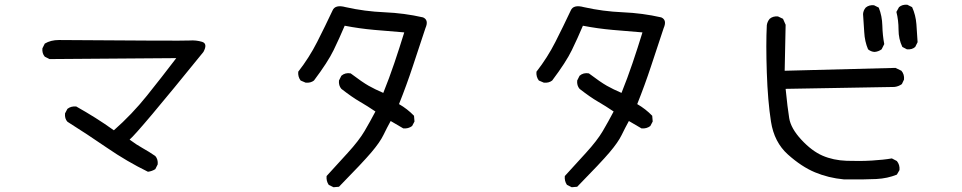

<svg xmlns="http://www.w3.org/2000/svg" viewBox="-20 -739 4040 806"><path d="M601 -18Q513 -61 430 -118Q347 -175 263 -228Q251 -241 253 -263L263 -282Q278 -294 300 -292Q341 -269 380 -244.5Q419 -220 458 -192Q534 -259 596.5 -337Q659 -415 720 -495L188 -491L168 -501Q156 -515 158 -536L168 -556Q193 -571 227 -571Q749 -567 776 -569Q803 -571 828 -563.5Q853 -556 834 -521Q560 -183 524 -153Q552 -132 579 -117Q606 -102 632 -84Q644 -70 642 -49L632 -29Q618 -20 601 -18Z M1380 47 1360 37Q1349 21 1351 0Q1392 -45 1439.5 -97Q1487 -149 1510.5 -189Q1534 -229 1556 -271Q1522 -294 1490 -312.5Q1458 -331 1413 -366Q1401 -380 1403 -401L1413 -421Q1429 -435 1452 -431Q1501 -394 1527.5 -379Q1554 -364 1589 -349Q1614 -411 1635.5 -474.5Q1657 -538 1677 -603Q1614 -608 1551.5 -613.5Q1489 -619 1427 -631Q1405 -579 1380.5 -528.5Q1356 -478 1298 -401Q1284 -390 1263 -392L1242 -401Q1230 -417 1232 -438Q1278 -497 1311.5 -563Q1345 -629 1376 -695Q1387 -721 1431 -709Q1511 -691 1594 -687.5Q1677 -684 1756 -666Q1781 -655 1766 -621Q1739 -540 1713 -461Q1687 -382 1655 -302Q1690 -282 1718 -253L1720 -229L1710 -210Q1694 -198 1673 -200L1620 -231Q1604 -202 1589.5 -172Q1575 -142 1539 -99.5Q1503 -57 1403 45Z M2380 47 2360 37Q2349 21 2351 0Q2392 -45 2439.5 -97Q2487 -149 2510.5 -189Q2534 -229 2556 -271Q2522 -294 2490 -312.5Q2458 -331 2413 -366Q2401 -380 2403 -401L2413 -421Q2429 -435 2452 -431Q2501 -394 2527.5 -379Q2554 -364 2589 -349Q2614 -411 2635.5 -474.5Q2657 -538 2677 -603Q2614 -608 2551.5 -613.5Q2489 -619 2427 -631Q2405 -579 2380.5 -528.5Q2356 -478 2298 -401Q2284 -390 2263 -392L2242 -401Q2230 -417 2232 -438Q2278 -497 2311.5 -563Q2345 -629 2376 -695Q2387 -721 2431 -709Q2511 -691 2594 -687.5Q2677 -684 2756 -666Q2781 -655 2766 -621Q2739 -540 2713 -461Q2687 -382 2655 -302Q2690 -282 2718 -253L2720 -229L2710 -210Q2694 -198 2673 -200L2620 -231Q2604 -202 2589.5 -172Q2575 -142 2539 -99.5Q2503 -57 2403 45Z M3522 14Q3458 8 3401.5 -15.5Q3345 -39 3287.5 -90.5Q3230 -142 3216.5 -228.5Q3203 -315 3199 -434.5Q3195 -554 3199 -633Q3201 -648 3211 -660Q3225 -672 3246 -670L3267 -660L3278 -635L3274 -442L3739 -454L3764 -442Q3777 -427 3775 -405L3766 -386Q3752 -376 3735 -374L3278 -366Q3286 -286 3293 -243Q3300 -200 3344 -152.5Q3388 -105 3433 -85.5Q3478 -66 3534 -64Q3590 -62 3640 -65Q3690 -68 3724 -74L3745 -63Q3758 -47 3756 -25L3745 -6Q3706 10 3659 12.5Q3612 15 3522 14ZM3651 -521Q3636 -522 3624 -532Q3610 -565 3608 -604Q3606 -643 3603 -680Q3604 -695 3614 -707Q3628 -719 3649 -717L3669 -707Q3683 -672 3684 -631.5Q3685 -591 3692 -554L3681 -532Q3667 -522 3651 -521ZM3787 -532 3768 -542Q3752 -575 3752 -614.5Q3752 -654 3743 -689L3754 -709Q3768 -721 3789 -719L3809 -709Q3824 -676 3827 -637.5Q3830 -599 3832 -562L3822 -542Q3809 -530 3787 -532Z"/></svg>

Font: Kosefont JP
Style: Regular
Weight: 400
Designer: Nozomi Seto 瀬戸のぞみ
Version: Version 3.00;June 19, 2020